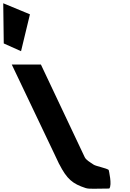

<svg xmlns="http://www.w3.org/2000/svg" viewBox="-372 -1145 789 1166"><path d="M-349.2 -881.2 -244.2 -834.1 -190.2 -1058 -352.3 -1125.2ZM-300.5 -753H-123.5L142.2 -191C150.9 -173 172.1 -161.8 196.8 -145C210.4 -135.7 274.7 -124 288.1 -113C288.1 -113 310.3 -21.3 291.6 0C207.5 0 170.6 4.3 148.1 -3C68.3 -28.9 34.3 -57.6 -12 -148L-12.5 -148L-21.2 -166.5C-26.2 -176.7 -31.2 -187.5 -36.6 -199L-37 -200Z"/></svg>

Font: Hussar
Style: BdOpOblFive
Weight: 700
Foundry: Cannot Into Space Fonts
Version: Version 2.00